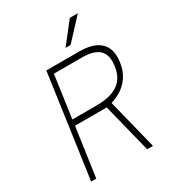

<svg xmlns="http://www.w3.org/2000/svg" viewBox="-218 -1050 1058 1170"><g transform="rotate(-30 311.0 -464.5)"><path d="M73.5 0 175.5 -723H409.5Q474 -723 517 -703Q560 -683 578.8 -643.2Q597.5 -603.5 589.5 -544Q581 -483.5 553.5 -444.5Q526 -405.5 490 -383.8Q454 -362 420.5 -353L508.5 0H467.5L381.5 -344H158.5L109.5 0ZM163.5 -385H331.5Q395.5 -385 441.5 -400.2Q487.5 -415.5 514.8 -449Q542 -482.5 549.5 -537Q560 -614.5 522.8 -648.8Q485.5 -683 403.5 -683H205.5ZM345.5 -783.5 459.5 -929H516L381 -783.5Z"/></g></svg>

Font: Public Sans Thin
Style: Italic
Weight: 100
Italic angle: -8°
Designer: The Public Sans project authors (U.S. Web Design System). Libre Franklin designed by Pablo Impallari and Rodrigo Fuenzal
Version: Version 2.000